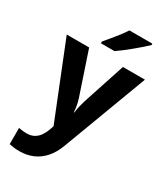

<svg xmlns="http://www.w3.org/2000/svg" viewBox="-241 -919 1050 1210"><g transform="rotate(30 284.5 -314.0)"><path d="M0 -597H163L266 -290Q271 -275 274.5 -260Q278 -245 280.5 -229Q283 -213 284 -195H287Q290 -221 295.5 -244.5Q301 -268 308 -290L409 -597H569L338 19Q317 75 283.5 113Q250 151 206 170Q162 189 110 189Q85 189 66.5 186.5Q48 184 34 181V63Q45 65 60.5 67Q76 69 93 69Q124 69 146.5 56Q169 43 184 20.5Q199 -2 208 -28L217 -55ZM496 -807Q482 -793 459 -773Q436 -753 409.5 -731Q383 -709 357.5 -689.5Q332 -670 313 -657H214V-670Q230 -689 251.5 -714.5Q273 -740 294 -767.5Q315 -795 329 -817H496Z"/></g></svg>

Font: Noto Sans Tamil UI
Style: Regular
Weight: 400
Designer: Jelle Bosma - Monotype Design Team
Foundry: Monotype Imaging Inc.
Version: Version 2.004